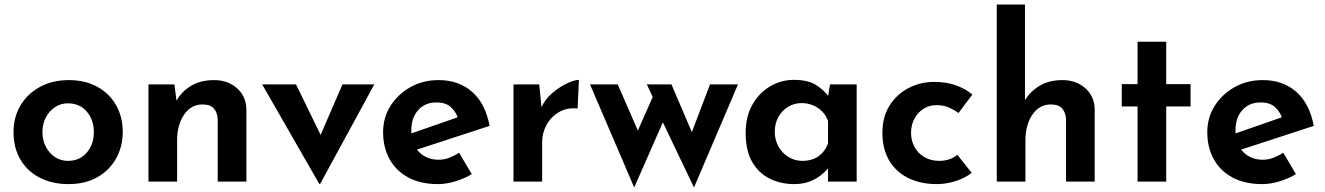

<svg xmlns="http://www.w3.org/2000/svg" viewBox="-20 -805 5875 851"><path d="M40 -220Q40 -286 71 -338Q102 -390 157.5 -420Q213 -450 285 -450Q358 -450 412 -420Q466 -390 495 -338Q524 -286 524 -220Q524 -155 494.5 -102.5Q465 -50 411.5 -19.5Q358 11 283 11Q213 11 158 -16.5Q103 -44 71.5 -96Q40 -148 40 -220ZM168 -219Q168 -184 183 -155Q198 -126 223.5 -109Q249 -92 281 -92Q333 -92 364.5 -128.5Q396 -165 396 -219Q396 -274 364.5 -310.5Q333 -347 281 -347Q249 -347 223.5 -330Q198 -313 183 -284Q168 -255 168 -219Z M753 -431 764 -346 761 -356Q783 -398 826 -424Q869 -450 929 -450Q990 -450 1030.5 -414Q1071 -378 1072 -321V0H945V-275Q944 -305 928.5 -323.5Q913 -342 877 -342Q827 -342 796 -297Q765 -252 765 -182V0H638V-431Z M1395 10 1142 -431H1292L1443 -121L1365 -124L1498 -431H1639L1399 10Z M1921 11Q1844 11 1789.5 -18.5Q1735 -48 1706.5 -100Q1678 -152 1678 -219Q1678 -284 1711 -336Q1744 -388 1799.5 -419Q1855 -450 1924 -450Q2014 -450 2073 -397.5Q2132 -345 2150 -247L1810 -136L1781 -206L2037 -295L2010 -281Q2001 -309 1978.5 -330Q1956 -351 1914 -351Q1864 -351 1833.5 -317Q1803 -283 1803 -227Q1803 -165 1837.5 -131Q1872 -97 1924 -97Q1948 -97 1970.5 -105.5Q1993 -114 2015 -128L2071 -33Q2037 -13 1997.5 -1Q1958 11 1921 11Z M2370 -431 2382 -311 2379 -328Q2397 -367 2429.5 -394Q2462 -421 2494.5 -436Q2527 -451 2546 -451L2540 -324Q2492 -329 2456.5 -307.5Q2421 -286 2402 -250.5Q2383 -215 2383 -176V0H2256V-431Z M2956 -431 3059 -190 3035 -189 3127 -431H3251L3056 26L2918 -263L2791 26L2595 -431H2718L2830 -174L2787 -181L2873 -375L2847 -431Z M3500 11Q3440 11 3391 -13.5Q3342 -38 3313.5 -88Q3285 -138 3285 -215Q3285 -288 3314.5 -340.5Q3344 -393 3393 -422Q3442 -451 3498 -451Q3561 -451 3596.5 -428.5Q3632 -406 3653 -377L3647 -360L3659 -431H3777V0H3650V-99L3661 -70Q3658 -68 3647 -55Q3636 -42 3616 -26.5Q3596 -11 3567 0Q3538 11 3500 11ZM3536 -92Q3578 -92 3607 -112Q3636 -132 3650 -169V-269Q3638 -304 3606 -326Q3574 -348 3532 -348Q3500 -348 3473 -331.5Q3446 -315 3430 -286.5Q3414 -258 3414 -221Q3414 -185 3430.5 -155.5Q3447 -126 3475 -109Q3503 -92 3536 -92Z M4287 -39Q4258 -16 4216 -2.5Q4174 11 4132 11Q4060 11 4005.5 -16Q3951 -43 3921 -94Q3891 -145 3891 -216Q3891 -287 3923 -337.5Q3955 -388 4007.5 -415Q4060 -442 4119 -442Q4176 -442 4218 -426.5Q4260 -411 4290 -386L4228 -304Q4213 -316 4188 -327.5Q4163 -339 4131 -339Q4099 -339 4073.5 -323Q4048 -307 4033 -279Q4018 -251 4018 -216Q4018 -182 4033.5 -153.5Q4049 -125 4077.5 -108.5Q4106 -92 4143 -92Q4167 -92 4187.5 -99Q4208 -106 4223 -119Z M4398 0V-785H4523V-340L4521 -357Q4544 -398 4586.5 -424Q4629 -450 4689 -450Q4750 -450 4790.5 -414Q4831 -378 4832 -321V0H4705V-275Q4704 -305 4688.5 -323.5Q4673 -342 4637 -342Q4587 -342 4556 -297Q4525 -252 4525 -182V0Z M5022 -620H5149V-432H5257V-333H5149V0H5022V-333H4952V-432H5022Z M5574 11Q5497 11 5442.5 -18.5Q5388 -48 5359.5 -100Q5331 -152 5331 -219Q5331 -284 5364 -336Q5397 -388 5452.5 -419Q5508 -450 5577 -450Q5667 -450 5726 -397.5Q5785 -345 5803 -247L5463 -136L5434 -206L5690 -295L5663 -281Q5654 -309 5631.5 -330Q5609 -351 5567 -351Q5517 -351 5486.5 -317Q5456 -283 5456 -227Q5456 -165 5490.5 -131Q5525 -97 5577 -97Q5601 -97 5623.5 -105.5Q5646 -114 5668 -128L5724 -33Q5690 -13 5650.5 -1Q5611 11 5574 11Z"/></svg>

Font: Reem Kufi Fun SemiBold
Style: Regular
Weight: 600
Designer: Khaled Hosny
Version: Version 1.005